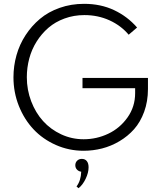

<svg xmlns="http://www.w3.org/2000/svg" viewBox="-20 -784 850 1017"><path d="M51.3 -374.5Q51.3 -434.6 67.4 -491.7Q83.5 -548.8 115.5 -597.9Q147.5 -647 191.7 -684.1Q235.8 -721.2 296.1 -742.4Q356.4 -763.7 425.3 -763.7Q513.7 -763.7 584.5 -730.2Q655.3 -696.8 706.1 -638.2L661.6 -600.1Q621.1 -648.4 560.1 -676.3Q499 -704.1 427.2 -704.1Q371.1 -704.1 321.8 -686Q272.5 -668 236.3 -636.7Q200.2 -605.5 174.1 -564Q147.9 -522.5 135 -474.1Q122.1 -425.8 122.1 -375Q122.1 -308.1 145.3 -247.3Q168.5 -186.5 208.3 -142.6Q248 -98.6 304 -72.5Q359.9 -46.4 422.9 -46.4Q491.7 -46.4 553.5 -75.7Q615.2 -105 655.5 -161.9Q695.8 -218.8 695.8 -290.5V-316.9H417V-371.1H763.7V-312.5Q763.7 -247.1 743.7 -192.1Q723.6 -137.2 690.2 -99.6Q656.7 -62 612.5 -35.9Q568.4 -9.8 520.5 2.4Q472.7 14.6 422.9 14.6Q345.2 14.6 275.9 -16.1Q206.5 -46.9 157.5 -99.1Q108.4 -151.4 79.8 -223.1Q51.3 -294.9 51.3 -374.5ZM378.9 91.3Q378.9 76.7 388.7 67.1Q398.4 57.6 413.6 57.6Q430.2 57.6 439.7 69.1Q449.2 80.6 449.2 102.1Q449.2 130.9 433.6 163.3Q418 195.8 396 212.9L385.3 203.6Q408.7 172.9 410.2 125.5Q397 124 387.9 114.5Q378.9 105 378.9 91.3Z"/></svg>

Font: Spartan MB
Style: Regular
Weight: 400
Designer: Matt Bailey, Mirko Velimirovic
Foundry: Matt Bailey
Version: Version 1.005